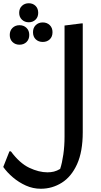

<svg xmlns="http://www.w3.org/2000/svg" viewBox="-57 -904 620 1181"><path d="M10 27Q64 100 123 128Q182 156 235 156Q256 156 274.5 151.5Q293 147 313 135Q325 99 332.5 46.5Q340 -6 340 -63V-747L443 -760H452V-91Q452 29 417 106Q382 183 323 220Q264 257 194 257Q146 257 102.5 237.5Q59 218 23 187.5Q-13 157 -37 123L1 27ZM120 -767Q95 -767 78 -783Q61 -799 61 -825Q61 -852 78 -868Q95 -884 120 -884Q145 -884 161.5 -868Q178 -852 178 -825Q178 -799 161.5 -783Q145 -767 120 -767ZM206 -646Q180 -646 163 -662Q146 -678 146 -706Q146 -733 163 -749.5Q180 -766 206 -766Q232 -766 249 -749.5Q266 -733 266 -706Q266 -678 249 -662Q232 -646 206 -646ZM63 -629Q37 -629 20 -645.5Q3 -662 3 -689Q3 -716 20 -732.5Q37 -749 63 -749Q89 -749 106 -732.5Q123 -716 123 -689Q123 -662 106 -645.5Q89 -629 63 -629Z"/></svg>

Font: Kufam Medium
Style: Regular
Weight: 500
Designer: Wael Morcos, Artur Schmal
Foundry: Original Type
Version: Version 1.300; ttfautohint (v1.8.3)